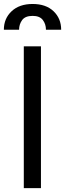

<svg xmlns="http://www.w3.org/2000/svg" viewBox="-34 -965 334 985"><path d="M176.1 -727.3V0H88.1V-727.3ZM-14.2 -812.5Q-14.2 -870 25.6 -907.3Q65.3 -944.6 133.5 -944.6Q201.7 -944.6 240.8 -907.3Q279.8 -870 279.8 -812.5H201.7Q201.7 -841.3 185.7 -862.4Q169.7 -883.5 133.5 -883.5Q95.2 -883.5 79.5 -861.9Q63.9 -840.2 63.9 -812.5Z"/></svg>

Font: Inter UI
Style: Regular
Weight: 400
Designer: Rasmus Andersson
Foundry: rsms
Version: 3.2;8d6f07862